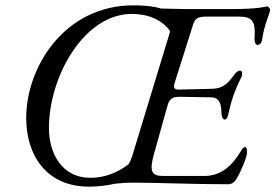

<svg xmlns="http://www.w3.org/2000/svg" viewBox="-20 -684 1030 718"><path d="M979 -660C974 -660 951 -650 842 -650H681C651 -650 609 -652 583 -652C553 -661 518 -664 478 -664C223 -664 78 -435 78 -243C78 -105 152 14 313 14C346 14 379 10 410 3C431 1 450 -1 479 -1C572 -1 695 5 832 5C848 5 857 -3 865 -16C879 -39 904 -96 904 -114C904 -122 903 -134 897 -134C889 -134 884 -124 879 -116C849 -66 807 -26 745 -26H590C548 -26 537 -41 556 -109L607 -291C615 -320 632 -322 655 -322L770 -320C793 -320 808 -305 808 -264C808 -257 810 -237 821 -237C828 -237 832 -249 834 -258C844 -305 859 -349 881 -392C888 -406 887 -420 877 -420C865 -420 853 -400 844 -389C828 -369 809 -353 775 -352L651 -349C650 -349 649 -349 648 -349C630 -349 627 -357 635 -380L702 -592C709 -614 719 -622 751 -622H873C926 -622 936 -602 932 -541C931 -526 936 -516 943 -516C949 -516 958 -521 960 -535C968 -593 990 -635 990 -647C990 -652 984 -660 979 -660ZM474 -99C470 -88 466 -78 461 -70C419 -38 371 -19 318 -19C211 -19 163 -111 163 -205C163 -399 295 -632 473 -632C535 -632 587 -609 616 -568C615 -562 613 -556 611 -549Z"/></svg>

Font: EB Garamond
Style: Italic
Weight: 400
Italic angle: -17.2°
Designer: Georg Duffner and Octavio Pardo
Foundry: Georg Duffner
Version: Version 1.000;PS 001.000;hotconv 1.0.88;makeotf.lib2.5.64775